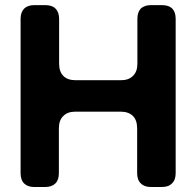

<svg xmlns="http://www.w3.org/2000/svg" viewBox="-20 -749 786 769"><path d="M683.6 -55.7Q683.6 -28.3 668.9 -14.6Q655.3 0 627.9 0Q613.3 0 585 0Q557.6 0 543.9 -14.6Q529.3 -28.3 529.3 -55.7Q529.3 -115.2 529.3 -234.4Q529.3 -267.6 512.7 -284.2Q495.1 -301.8 462.9 -301.8Q402.3 -301.8 282.2 -301.8Q250 -301.8 233.4 -284.2Q215.8 -267.6 215.8 -234.4Q215.8 -174.8 215.8 -55.7Q215.8 -28.3 202.1 -14.6Q187.5 0 161.1 0Q146.5 0 117.2 0Q90.8 0 76.2 -14.6Q62.5 -28.3 62.5 -55.7Q62.5 -261.7 62.5 -673.8Q62.5 -700.2 77.1 -714.8Q90.8 -728.5 118.2 -728.5Q131.8 -728.5 161.1 -728.5Q188.5 -728.5 202.1 -714.8Q216.8 -700.2 216.8 -673.8Q216.8 -614.3 216.8 -494.1Q216.8 -461.9 233.4 -445.3Q250 -427.7 283.2 -427.7Q342.8 -427.7 463.9 -427.7Q496.1 -427.7 512.7 -445.3Q530.3 -461.9 530.3 -494.1Q530.3 -554.7 530.3 -673.8Q530.3 -700.2 543.9 -714.8Q558.6 -728.5 585 -728.5Q599.6 -728.5 628.9 -728.5Q655.3 -728.5 669.9 -714.8Q683.6 -700.2 683.6 -673.8Q683.6 -673.8 683.6 -673.8Q683.6 -518.6 683.6 -364.3Q683.6 -210 683.6 -55.7Z"/></svg>

Font: DeepSea
Style: Bold
Weight: 700
Designer: Stem
Version: Version 3.019;git-0a5106e0b